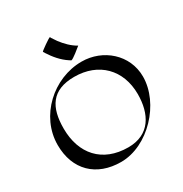

<svg xmlns="http://www.w3.org/2000/svg" viewBox="-227 -1162 1311 1374"><g transform="rotate(-30 428.5 -474.5)"><path d="M817 -412C817 -593 665 -724 489 -724C255 -724 43 -530 43 -292C43 -87 173 40 377 40C602 40 817 -191 817 -412ZM722 -322C722 -160 653 -25 474 -25C260 -25 139 -164 139 -373C139 -547 202 -656 389 -656C590 -656 722 -523 722 -322ZM526 -835C481 -860 444 -898 413 -939C403 -953 393 -968 384 -982C383 -985 383 -989 380 -989C372 -989 285 -928 285 -923C285 -923 294 -908 294 -908C326 -858 366 -810 417 -777C417 -777 431 -768 431 -768C445 -768 513 -824 526 -835Z"/></g></svg>

Font: Fondamento
Style: Regular
Weight: 400
Designer: Astigmatic (AOETI)
Foundry: Astigmatic (AOETI)
Version: Version 1.001